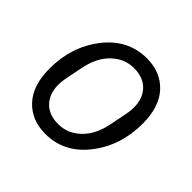

<svg xmlns="http://www.w3.org/2000/svg" viewBox="-139 -672 827 827"><g transform="rotate(45 275.0 -258.0)"><path d="M235 12Q151 12 100 -43Q49 -98 49 -200Q49 -334 124.5 -431Q200 -528 315 -528Q399 -528 450 -473Q501 -418 501 -316Q501 -182 425.5 -85Q350 12 235 12ZM405 -218 420 -293Q425 -318 425 -338Q425 -393 393.5 -426Q362 -459 305 -459Q248 -459 204 -417Q160 -375 145 -298L130 -223Q125 -198 125 -178Q125 -123 156.5 -90Q188 -57 245 -57Q302 -57 346 -99Q390 -141 405 -218Z"/></g></svg>

Font: Aneliza
Style: Italic
Weight: 400
Italic angle: -11.31°
Designer: Mike Abbink, Paul van der Laan, Pieter van Rosmalen
Foundry: Bold Monday
Version: Version 3.0